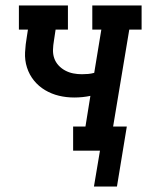

<svg xmlns="http://www.w3.org/2000/svg" viewBox="-20 -550 540 701"><path d="M323 131 345 0H247V-88H292L310 -200Q296 -197 281 -195.5Q266 -194 251 -194Q222 -194 195 -200.5Q168 -207 144.5 -221Q121 -235 104 -256Q87 -277 78.5 -303.5Q70 -330 71.5 -359Q73 -388 78 -416L82 -442H49V-530H228V-442H183L177 -402Q174 -385 173.5 -368.5Q173 -352 178 -337.5Q183 -323 193.5 -311.5Q204 -300 218 -292.5Q232 -285 247.5 -282Q263 -279 279 -279Q291 -279 302 -280Q313 -281 324 -284L350 -442H317V-530H497V-442H452L393 -88H443L407 131Z"/></svg>

Font: Iosevka Slab Semibold Oblique
Style: Regular
Weight: 600
Italic angle: -9°
Monospace: yes
Designer: Belleve Invis
Foundry: Belleve Invis
Version: Version 11.1.1; ttfautohint (v1.8.3)